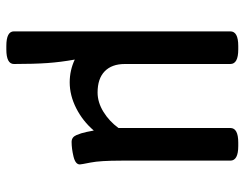

<svg xmlns="http://www.w3.org/2000/svg" viewBox="-103 -462 772 606"><g transform="rotate(90 283.0 -159.0)"><path d="M499 -25Q499 -11 474 -5Q449 1 428 1Q413 1 406.5 -14Q400 -29 396.5 -46Q393 -63 392 -69Q362 -34 321.5 -13.5Q281 7 240 7Q202 7 168 -9Q176 35 179 77.5Q182 120 182 183Q182 207 136 207H125Q79 207 79 183V-500Q79 -525 125 -525H136Q182 -525 182 -500V-167Q182 -126 205 -103.5Q228 -81 272 -81Q303 -81 333 -99.5Q363 -118 384 -147V-500Q384 -525 430 -525H441Q487 -525 487 -500V-156Q487 -89 493 -59Q499 -29 499 -25Z"/></g></svg>

Font: Asap-Medium
Style: Regular
Weight: 500
Designer: Pablo Cosgaya
Foundry: Omnibus-Type
Version: Version 2.000; ttfautohint (v1.8)